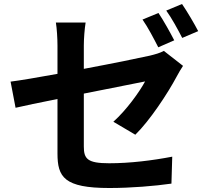

<svg xmlns="http://www.w3.org/2000/svg" viewBox="-20 -883 1040 962"><path d="M774 -818 694 -785C721 -747 752 -687 773 -646L853 -681C834 -718 799 -781 774 -818ZM892 -863 813 -830C840 -793 872 -734 893 -693L973 -727C955 -762 918 -825 892 -863ZM268 -114C268 4 301 59 528 59C636 59 756 49 839 37L843 -98C744 -79 632 -65 527 -65C418 -65 400 -87 400 -149V-414C541 -442 676 -469 707 -475C679 -423 614 -332 548 -273L658 -208C730 -278 821 -416 865 -499C874 -517 888 -539 897 -553L801 -628C783 -618 759 -611 730 -604C685 -594 545 -565 400 -538V-655C400 -690 404 -740 409 -770H260C265 -740 268 -689 268 -655V-513C169 -495 81 -480 33 -474L58 -343C100 -353 179 -369 268 -387Z"/></svg>

Font: Source Han Sans JP
Style: Bold
Weight: 700
Designer: Ryoko NISHIZUKA 西塚涼子 (kana, bopomofo & ideographs); Paul D. Hunt (Latin, Greek & Cyrillic); Sandoll Communications 산돌커뮤니
Foundry: Adobe
Version: Version 2.002;hotconv 1.0.116;makeotfexe 2.5.65601